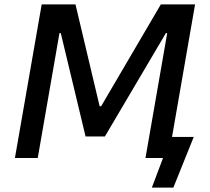

<svg xmlns="http://www.w3.org/2000/svg" viewBox="-20 -720 959 875"><path d="M48 0H152L251 -569H257L370 -98H458L736 -569H742L643 0H723L672 135H770L863 -96H764L869 -700H713L441 -236H434L324 -700H170Z"/></svg>

Font: Fixel Display Medium
Style: Italic
Weight: 500
Italic angle: -10°
Designer: AlfaBravo + MacPaw
Foundry: Kyrylo Tkachov, Marchela Mozhyna, Serhii Makarenko, Maria Weinstein, Zakhar Kryvoshyya
Version: Version 1.210;Glyphs 3.2 (3217)